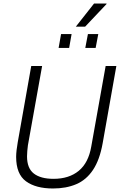

<svg xmlns="http://www.w3.org/2000/svg" viewBox="-20 -1062 690 1094"><path d="M282 12Q184 12 128 -29Q72 -70 72 -168Q72 -185 74.5 -207Q77 -229 81 -251L158 -686H220L139 -234Q137 -219 135.5 -201.5Q134 -184 134 -171Q134 -103 173 -73Q212 -43 285 -43Q373 -43 428.5 -88.5Q484 -134 500 -227L582 -686H643L565 -246Q548 -151 510 -94Q472 -37 414.5 -12.5Q357 12 282 12ZM314 -789 328 -868H388L374 -789ZM466 -789 481 -868H540L525 -789ZM412 -910 516 -1042H587V-1039L465 -910Z"/></svg>

Font: Archivo SemiCondensed ExtraLight
Style: Italic
Weight: 250
Width: 4
Italic angle: -10°
Designer: Hector Gatti
Foundry: Omnibus-Type
Version: Version 2.001